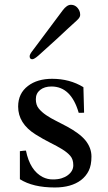

<svg xmlns="http://www.w3.org/2000/svg" viewBox="-20 -787 457 816"><path d="M64.5 -144.5Q83 -147 90.3 -147Q107.4 -62 162.1 -34.2Q182.1 -24.4 204.1 -24.4Q226.1 -24.4 241.2 -29.1Q256.3 -33.7 267.6 -42Q291.5 -59.6 291.5 -84.7Q291.5 -109.9 278.8 -124.5Q266.1 -139.2 244.4 -152.6Q222.7 -166 193.6 -180.4Q164.6 -194.8 130.9 -215.8Q57.1 -262.2 57.1 -334Q57.1 -390.1 99.1 -421.9Q138.7 -452.1 201.7 -452.1Q276.4 -452.1 334.5 -416.5L337.4 -308.1Q332 -307.6 326.2 -307.6H314.5Q282.2 -419.4 198.7 -419.4Q168.9 -419.4 150.6 -404.8Q132.3 -390.1 132.3 -365.5Q132.3 -340.8 144.8 -325.7Q157.2 -310.5 176.3 -297.6Q195.3 -284.7 218.5 -273.2Q241.7 -261.7 265.6 -248.8Q289.6 -235.8 309.3 -221.4Q329.1 -207 342.3 -191.4Q368.7 -159.2 368.7 -121.8Q368.7 -84.5 356.9 -61Q345.2 -37.6 324.2 -21.5Q282.7 9.8 212.9 9.8Q120.1 9.8 64.5 -25.4ZM117.2 -535.2Q106 -535.2 106 -547.9Q106 -555.2 116.2 -568.8Q126.5 -582.5 145.8 -608.2Q165 -633.8 184.6 -660.2Q234.9 -727.5 246.6 -743.2Q264.2 -766.6 281.2 -766.6Q305.2 -766.6 317.4 -741.2Q320.8 -733.9 320.8 -723.4Q320.8 -712.9 306.4 -700Q292 -687 267.1 -664.1Q242.2 -641.1 217.8 -618.2Q162.1 -567.4 143.8 -551.3Q125.5 -535.2 117.2 -535.2Z"/></svg>

Font: RadleyRegular
Style: Regular
Weight: 400
Designer: vernon adams
Foundry: vernon adams
Version: Version 1.000;PS 001.001;hotconv 1.0.56